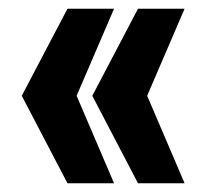

<svg xmlns="http://www.w3.org/2000/svg" viewBox="-20 -520 474 441"><path d="M135 -500 30 -300 135 -99H242L156 -300L242 -500ZM192 -300 297 -99H404L318 -300L404 -500H297Z"/></svg>

Font: Jakob Semi-Condensed
Style: Regular
Weight: 400
Width: 4
Designer: Alan Madić
Foundry: X Cicéro
Version: Version 1.000;Glyphs 3.1.2 (3151)